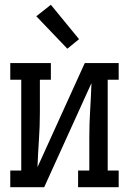

<svg xmlns="http://www.w3.org/2000/svg" viewBox="-20 -784 540 804"><path d="M23 0V-70H69V-450H23V-520H193V-450H147V-312Q147 -255 143 -198Q139 -141 137 -84L335 -520H477V-450H431V-70H477V0H307V-70H354V-208Q354 -265 357.5 -322Q361 -379 363 -436L165 0ZM262 -580 132 -716 193 -764 311 -620Z"/></svg>

Font: Iosevka Curly Slab
Style: Regular
Weight: 400
Monospace: yes
Designer: Belleve Invis
Foundry: Belleve Invis
Version: Version 22.1.2; ttfautohint (v1.8.4)